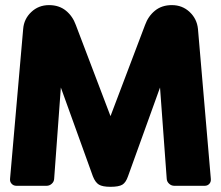

<svg xmlns="http://www.w3.org/2000/svg" viewBox="-20 -720 856 744"><path d="M19 -27.8 69.8 -607.9Q72.8 -646.5 101.1 -673.3Q129.4 -700.2 169.9 -700.2Q209 -700.2 235.4 -678.7Q261.7 -657.2 273.9 -623L408.2 -270L542 -623Q554.2 -657.2 580.6 -678.7Q606.9 -700.2 646 -700.2Q686.5 -700.2 714.8 -673.6Q743.2 -647 747.1 -607.9L796.9 -27.8Q798.3 -15.6 791.3 -7.8Q784.2 0 772.9 0H655.8Q644 0 635.3 -8.1Q626.5 -16.1 626 -27.8L600.1 -380.9L476.1 -37.1Q467.8 -12.7 454.1 -4.4Q440.4 3.9 408.2 3.9Q377.4 3.9 363.3 -4.6Q349.1 -13.2 339.8 -37.1L215.8 -380.9L189.9 -27.8Q189.5 -16.1 180.7 -8.1Q171.9 0 160.2 0H43.9Q32.2 0 24.9 -8.1Q17.6 -16.1 19 -27.8Z"/></svg>

Font: LT Saeada
Style: Bold
Weight: 700
Designer: Daniel Lyons
Foundry: LyonsType
Version: Version 1.001